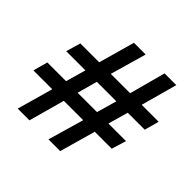

<svg xmlns="http://www.w3.org/2000/svg" viewBox="-150 -707 856 856"><g transform="rotate(45 278.5 -279.0)"><path d="M71 8 119 -162H0L19 -231H137L164 -326H43L63 -395H182L230 -566H304L255 -395H377L423 -566H497L450 -395H557L538 -326H431L404 -231H515L494 -162H387L339 8H265L314 -162H192L145 8ZM210 -231H332L359 -326H236Z"/></g></svg>

Font: Manuale SemiBold
Style: Regular
Weight: 600
Version: Version 1.002